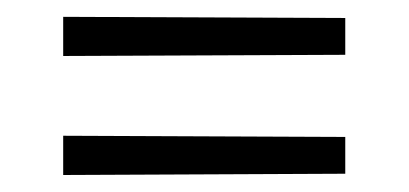

<svg xmlns="http://www.w3.org/2000/svg" viewBox="-20 -347 483 227"><path d="M54.7 -186.5 388.2 -185.1V-141.6L54.7 -140.1ZM54.7 -327.1 388.2 -325.7V-282.2L54.7 -280.8Z"/></svg>

Font: Parastoo Print
Style: Print
Weight: 400
Foundry: Saber Rastikerdar (saber.rastikerdar@gmail.com)
Version: Version 1.0.0-alpha5